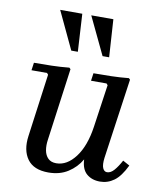

<svg xmlns="http://www.w3.org/2000/svg" viewBox="-82 -787 735 864"><g transform="rotate(10 285.5 -355.0)"><path d="M520 -101 551 -84Q526 -32 497 -11Q468 10 433 10Q396 10 372 -10.5Q348 -31 346 -76Q324 -38 286.5 -14Q249 10 197 10Q130 10 101 -30Q72 -70 81 -136L120 -423L114 -430H43L48 -465Q89 -465 129 -466Q169 -467 209 -471L215 -465L170 -135Q166 -108 170 -86Q174 -64 187.5 -50.5Q201 -37 225 -37Q274 -37 312.5 -88Q351 -139 364 -229L392 -423L386 -430H315L320 -465Q361 -465 401 -466Q441 -467 481 -471L487 -465L435 -99Q431 -67 437.5 -52Q444 -37 457 -37Q474 -37 489.5 -55Q505 -73 520 -101ZM123 -720H224L234 -548H204ZM265 -720H366L377 -548H347Z"/></g></svg>

Font: Brygada 1918 Medium
Style: Italic
Weight: 500
Italic angle: -8°
Designer: Mateusz Machalski | Borys Kosmynka | Przemek Hoffer
Foundry: NIEPODLEGLA 2018
Version: Version 3.006